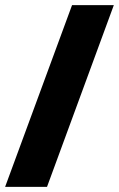

<svg xmlns="http://www.w3.org/2000/svg" viewBox="-20 -732 466 752"><path d="M164.1 0H0L262.2 -711.9H425.8Z"/></svg>

Font: Creato Display Black
Style: Regular
Weight: 900
Version: Version 1.000